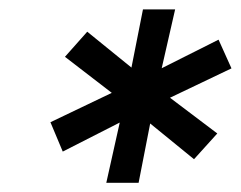

<svg xmlns="http://www.w3.org/2000/svg" viewBox="-20 -720 514 410"><path d="M207 -329.7 235.7 -458.3 114 -396.3 87.7 -459 218.7 -521.7 118.7 -598.7 166.3 -652.3 260.7 -575.7 285.3 -700H354L325.3 -574.3L446.7 -635.3L474.3 -574L343 -511.3L444 -435L394.3 -380L300.7 -456.3L276 -329.7Z"/></svg>

Font: Red Hat Display VF
Style: Italic
Weight: 300
Italic angle: -12°
Designer: Pentagram, MCKL
Foundry: Pentagram, MCKL
Version: Version 1.010